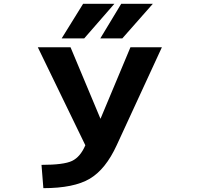

<svg xmlns="http://www.w3.org/2000/svg" viewBox="-20 -982 1040 1014"><path d="M209 11.7 199.2 -111.3Q317.4 -111.3 360.8 -132.3Q404.3 -153.3 430.7 -214.8L179.7 -732.4H352.5L510.7 -354.5L668.9 -732.4H835L596.7 -215.8Q538.1 -87.9 454.1 -38.1Q370.1 11.7 209 11.7ZM418.9 -961.9H584L424.8 -779.3H305.7ZM620.1 -961.9H787.1L626 -779.3H509.8Z"/></svg>

Font: Gen Shin Gothic Monospace Bold
Style: Bold
Weight: 700
Designer: [Source Han Sans]
Ryoko NISHIZUKA  (kana & ideographs); Paul D. Hunt (Latin, Greek & Cyrillic); Wenlong ZHANG  (bopomofo
Version: Version 1.002.20150607